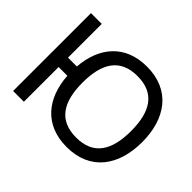

<svg xmlns="http://www.w3.org/2000/svg" viewBox="-152 -990 1259 1259"><g transform="rotate(45 477.0 -361.0)"><path d="M578 -646C738 -646 803 -541 803 -361C803 -181 738 -76 578 -76C418 -76 353 -181 353 -361C353 -541 418 -646 578 -646ZM906 -361C906 -579 796 -734 578 -734C376 -734 267 -601 252 -409H170V-722H70V0H170V-322H251C264 -125 373 12 578 12C796 12 906 -143 906 -361Z"/></g></svg>

Font: Perun
Style: Regular
Weight: 400
Foundry: Copyright (c) Stefan Peev, Context Ltd, 2016
Version: Version 1.089